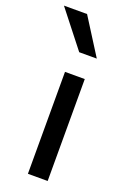

<svg xmlns="http://www.w3.org/2000/svg" viewBox="-188 -842 588 892"><g transform="rotate(20 106.5 -396.0)"><path d="M172.9 -503.9H75.2V0H172.9ZM106 -612.3H192.9L79.6 -791.5H-34.7Z"/></g></svg>

Font: Inder
Style: Regular
Weight: 400
Designer: Irina Smirnova
Foundry: Irina Smirnova
Version: Version 1.001